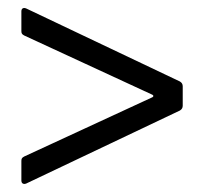

<svg xmlns="http://www.w3.org/2000/svg" viewBox="-20 -511 496 476"><path d="M45 -56 426 -237C431 -240 433 -244 433 -249V-297C433 -302 431 -306 426 -309L45 -490C38 -493 33 -490 33 -483V-434C33 -429 34 -426 40 -423L358 -276C361 -274 361 -272 358 -270L40 -123C34 -120 33 -117 33 -112V-63C33 -58 36 -55 40 -55C41 -55 43 -55 45 -56Z"/></svg>

Font: Barlow Semi Condensed
Style: Regular
Weight: 400
Width: 4
Designer: Jeremy Tribby
Foundry: Tribby Type
Version: Version 1.422;hotconv 1.0.109;makeotfexe 2.5.65596